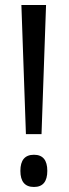

<svg xmlns="http://www.w3.org/2000/svg" viewBox="-20 -734 275 763"><path d="M145 -201 163 -714H65L83 -201ZM61 -55Q61 9 115 9Q168 9 168 -55Q168 -119 115 -119Q61 -119 61 -55Z"/></svg>

Font: Noto Sans Display Condensed
Style: Regular
Weight: 400
Width: 3
Designer: Monotype Design Team
Foundry: Monotype Imaging Inc.
Version: Version 1.900